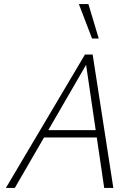

<svg xmlns="http://www.w3.org/2000/svg" viewBox="-20 -927 668 947"><path d="M494 0 401 -632H419L53 0H9L399 -658H437L539 0ZM173 -249 192 -285H469L480 -249ZM434 -737 369 -907H416L467 -737Z"/></svg>

Font: Ysabeau Office ExtraLight
Style: Italic
Weight: 250
Italic angle: -12°
Designer: Christian Thalmann (Catharsis Fonts)
Version: Version 2.001;gftools[0.9.30]; featfreeze: tnum,lnum,ss02